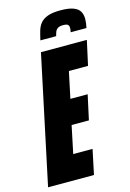

<svg xmlns="http://www.w3.org/2000/svg" viewBox="-146 -935 674 998"><g transform="rotate(-15 190.5 -436.0)"><path d="M-16 0 130 -688H377L348 -556H245L215 -414H308L279 -281H186L155 -133H259L231 0ZM143 -748Q149 -775 155.5 -797.5Q162 -820 175.5 -836.5Q189 -853 214.5 -862.5Q240 -872 283 -872Q328 -872 353 -862.5Q378 -853 387.5 -836Q397 -819 397 -796Q397 -785 395.5 -773.5Q394 -762 391 -748H306Q308 -754 308.5 -760Q309 -766 309 -771Q309 -782 303 -788Q297 -794 277 -794Q258 -794 248.5 -787.5Q239 -781 235 -771Q231 -761 228 -748Z"/></g></svg>

Font: Saira ExtraCondensed Black
Style: Italic
Weight: 900
Width: 2
Italic angle: -12°
Designer: Hector Gatti with collaboration of the Omnibus-Type team
Foundry: Omnibus-Type
Version: Version 1.101